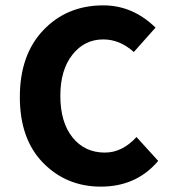

<svg xmlns="http://www.w3.org/2000/svg" viewBox="-20 -684 640 716"><path d="M356 12Q228 12 141 -76.5Q54 -165 54 -322Q54 -480 142 -572Q230 -664 365 -664Q475 -664 560 -581L479 -490Q427 -537 365 -537Q295 -537 250 -480Q205 -423 205 -327Q205 -228 250.5 -171.5Q296 -115 371 -115Q436 -115 489 -173L570 -84Q489 12 356 12Z"/></svg>

Font: TypoPRO Source Code Pro
Style: Bold
Weight: 700
Monospace: yes
Designer: Paul D. Hunt, Teo Tuominen
Foundry: Adobe Systems Incorporated
Version: Version 2.010;PS 1.0;hotconv 1.0.84;makeotf.lib2.5.63406